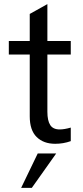

<svg xmlns="http://www.w3.org/2000/svg" viewBox="-20 -693 403 936"><path d="M125 -126V-427H23V-493H125V-625L211 -673V-493H325V-427H211V-148Q211 -105 224.8 -83.5Q238.5 -62 271 -62Q293.5 -62 325 -71V-5Q289 8 249 8Q192.5 8 158.8 -25Q125 -58 125 -126ZM164 55H254L135 223H83Z"/></svg>

Font: HK Grotesk
Style: Regular
Weight: 400
Designer: Alfredo Marco Pradil
Foundry: Hanken Design Co.
Version: Version 3.001